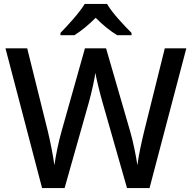

<svg xmlns="http://www.w3.org/2000/svg" viewBox="-20 -961 981 981"><path d="M527 -941H413C386 -896 326 -831 289 -793V-781H360C395 -803 433 -834 469 -870C504 -834 544 -802 579 -781H652V-793C615 -830 552 -896 527 -941ZM932 -714H822L717 -292C703 -234 688 -166 682 -117C675 -163 661 -236 645 -290L522 -714H414L295 -292C280 -240 265 -168 258 -117C251 -166 238 -234 224 -292L119 -714H8L195 0H310L434 -438C449 -491 465 -566 467 -589C471 -566 489 -489 503 -441L629 0H744Z"/></svg>

Font: Noto Sans Devanagari UI Medium
Style: Regular
Weight: 500
Designer: Jelle Bosma - Monotype Design Team
Foundry: Monotype Imaging Inc.
Version: Version 2.004